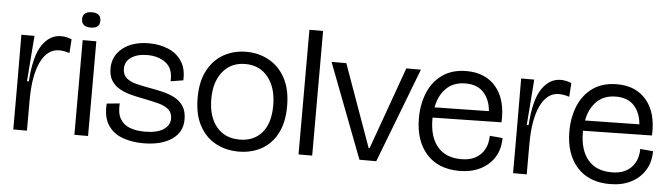

<svg xmlns="http://www.w3.org/2000/svg" viewBox="-45 -849 3612 1036"><g transform="rotate(5 1761.0 -331.0)"><path d="M49 0V-235L48 -513H119L100 -266H110Q119 -403 160 -463.5Q201 -524 262 -524Q291 -524 320 -512L315 -437Q300 -442 285.5 -444.5Q271 -447 259 -447Q195 -447 159 -372.5Q123 -298 123 -163V0Z M380 0V-513H454V0ZM417 -584Q367 -584 367 -626Q367 -667 417 -667Q466 -667 466 -625Q466 -584 417 -584Z M754 13Q690 13 639.5 -6Q589 -25 561.5 -68Q534 -111 539 -183L609 -190Q605 -137 623 -106.5Q641 -76 675.5 -63Q710 -50 756 -50Q822 -50 857 -72.5Q892 -95 892 -132Q892 -164 872 -181.5Q852 -199 818 -208Q784 -217 743 -225Q705 -232 669.5 -241Q634 -250 605.5 -265.5Q577 -281 560 -307Q543 -333 543 -374Q543 -442 596.5 -484.5Q650 -527 739 -527Q795 -527 841.5 -508Q888 -489 915.5 -448.5Q943 -408 940 -344L872 -333Q876 -401 836 -432Q796 -463 735 -463Q681 -463 648 -440.5Q615 -418 615 -379Q615 -346 635.5 -328.5Q656 -311 690 -302.5Q724 -294 764 -287Q799 -281 834.5 -272.5Q870 -264 899.5 -248.5Q929 -233 947 -205.5Q965 -178 965 -134Q965 -65 908 -26Q851 13 754 13Z M1270 13Q1201 13 1145.5 -17Q1090 -47 1057.5 -107Q1025 -167 1025 -257Q1025 -346 1057 -406Q1089 -466 1143.5 -496.5Q1198 -527 1266 -527Q1334 -527 1389.5 -496Q1445 -465 1477.5 -404.5Q1510 -344 1510 -254Q1510 -164 1478 -104.5Q1446 -45 1392 -16Q1338 13 1270 13ZM1270 -52Q1347 -52 1391 -103.5Q1435 -155 1435 -251Q1435 -347 1389.5 -404Q1344 -461 1266 -461Q1189 -461 1144 -405.5Q1099 -350 1099 -258Q1099 -162 1144.5 -107Q1190 -52 1270 -52Z M1594 0V-675H1668V0Z M1924 0 1728 -513H1808L1968 -67H1973L2133 -513H2212L2015 0Z M2466 13Q2351 13 2287.5 -58.5Q2224 -130 2224 -252Q2224 -328 2250 -390.5Q2276 -453 2328.5 -490Q2381 -527 2459 -527Q2562 -527 2619 -458.5Q2676 -390 2670 -268L2297 -261Q2297 -258 2297 -254Q2297 -157 2341.5 -104Q2386 -51 2470 -51Q2513 -51 2541.5 -65Q2570 -79 2586 -101Q2602 -123 2608 -146.5Q2614 -170 2613 -190L2683 -184Q2683 -124 2655.5 -80Q2628 -36 2579.5 -11.5Q2531 13 2466 13ZM2459 -460Q2394 -460 2354.5 -421Q2315 -382 2303 -317L2597 -322Q2592 -384 2557.5 -422Q2523 -460 2459 -460Z M2756 0V-235L2755 -513H2826L2807 -266H2817Q2826 -403 2867 -463.5Q2908 -524 2969 -524Q2998 -524 3027 -512L3022 -437Q3007 -442 2992.5 -444.5Q2978 -447 2966 -447Q2902 -447 2866 -372.5Q2830 -298 2830 -163V0Z M3281 13Q3166 13 3102.5 -58.5Q3039 -130 3039 -252Q3039 -328 3065 -390.5Q3091 -453 3143.5 -490Q3196 -527 3274 -527Q3377 -527 3434 -458.5Q3491 -390 3485 -268L3112 -261Q3112 -258 3112 -254Q3112 -157 3156.5 -104Q3201 -51 3285 -51Q3328 -51 3356.5 -65Q3385 -79 3401 -101Q3417 -123 3423 -146.5Q3429 -170 3428 -190L3498 -184Q3498 -124 3470.5 -80Q3443 -36 3394.5 -11.5Q3346 13 3281 13ZM3274 -460Q3209 -460 3169.5 -421Q3130 -382 3118 -317L3412 -322Q3407 -384 3372.5 -422Q3338 -460 3274 -460Z"/></g></svg>

Font: Bricolage Grotesque 48pt Light
Style: Regular
Weight: 300
Designer: Mathieu Triay
Foundry: Atelier Triay
Version: Version 1.000; ttfautohint (v1.8.4.7-5d5b);gftools[0.9.32]